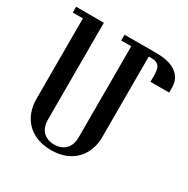

<svg xmlns="http://www.w3.org/2000/svg" viewBox="-164 -863 1000 1020"><g transform="rotate(30 336.0 -352.5)"><path d="M671.9 -567.9H557.1V-612.3Q557.1 -647.5 544.2 -663.3Q531.2 -679.2 502.9 -679.2H482.4V-185.5Q482.4 -144 469.2 -108.2Q456.1 -72.3 430.4 -45.9Q404.8 -19.5 367.2 -4.4Q329.6 10.7 280.3 10.7Q231 10.7 193.4 -4.4Q155.8 -19.5 130.1 -45.9Q104.5 -72.3 91.3 -108.2Q78.1 -144 78.1 -185.5V-680.2H16.1V-715.8H186V-119.6Q186 -100.1 191.7 -82.5Q197.3 -64.9 209 -51.8Q220.7 -38.6 238.3 -31Q255.9 -23.4 280.3 -23.4Q304.2 -23.4 322 -31Q339.8 -38.6 351.6 -51.8Q363.3 -64.9 368.9 -82.5Q374.5 -100.1 374.5 -119.6V-680.2H313V-715.8H508.3Q588.9 -715.8 630.4 -684.8Q671.9 -653.8 671.9 -598.6Z"/></g></svg>

Font: Arian Grqi
Style: Italic
Weight: 400
Italic angle: -15°
Designer: Ruben Hakobyan (Tarumian)
Foundry: Ruben Hakobyan (Tarumian)
Version: Version 1.002